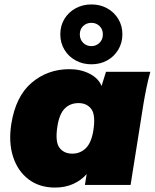

<svg xmlns="http://www.w3.org/2000/svg" viewBox="-20 -834 698 866"><path d="M228 12Q158 12 109 -25Q60 -62 39 -127Q18 -192 31 -275Q51 -400 123 -461Q195 -522 293 -522Q345 -522 385 -501Q425 -480 438 -446L458 -510H658Q648 -474 640.5 -437.5Q633 -401 627 -365L569 0H363L371 -49Q347 -21 310.5 -4.5Q274 12 228 12ZM306 -141Q342 -141 367 -165.5Q392 -190 401 -245Q412 -315 392 -342Q372 -369 334 -369Q297 -369 272.5 -345Q248 -321 239 -265Q228 -195 248 -168Q268 -141 306 -141ZM392 -544Q353 -544 321 -561.5Q289 -579 270.5 -610Q252 -641 252 -679Q252 -718 270.5 -748.5Q289 -779 321 -796.5Q353 -814 392 -814Q432 -814 463.5 -796.5Q495 -779 513.5 -748.5Q532 -718 532 -679Q532 -641 513.5 -610Q495 -579 463.5 -561.5Q432 -544 392 -544ZM392 -626Q414 -626 429 -641Q444 -656 444 -679Q444 -702 429 -716.5Q414 -731 392 -731Q370 -731 355 -716.5Q340 -702 340 -679Q340 -656 355 -641Q370 -626 392 -626Z"/></svg>

Font: Mulish ExtraBlack
Style: Italic
Weight: 1000
Italic angle: -9°
Designer: Vernon Adams
Foundry: Vernon Adams
Version: Version 3.603; ttfautohint (v1.8.3)